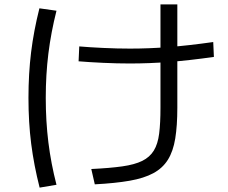

<svg xmlns="http://www.w3.org/2000/svg" viewBox="-20 -807 1040 877"><path d="M397 -35Q481 -39 538 -47Q595 -55 629.5 -72Q664 -89 682.5 -119Q701 -149 707 -197Q713 -245 713 -315V-787H790V-315Q790 -233 780.5 -174.5Q771 -116 747 -77.5Q723 -39 680.5 -16Q638 7 572.5 18.5Q507 30 413 35ZM573 -517Q515 -517 450.5 -520Q386 -523 339 -527L342 -595Q388 -591 452 -588Q516 -585 574 -585Q661 -585 751 -592Q841 -599 954 -615L957 -547Q844 -531 753 -524Q662 -517 573 -517ZM161 50Q135 -52 122.5 -150Q110 -248 110 -360Q110 -470 122 -568Q134 -666 160 -769L238 -758Q213 -659 201 -562.5Q189 -466 189 -360Q189 -253 201 -156.5Q213 -60 238 37Z"/></svg>

Font: M PLUS 2 Thin
Style: Regular
Weight: 400
Version: Version 1.001